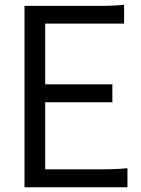

<svg xmlns="http://www.w3.org/2000/svg" viewBox="-20 -795 600 815"><path d="M521 0H84V-770H401.9Q430.7 -770 457 -771.2Q483.4 -772.5 495.1 -773.4L506.8 -774.9V-694.8H171.9V-437H457V-360.8H171.9V-76.2H416Q444.8 -76.2 471.2 -77.4Q497.6 -78.6 509.3 -80.1L521 -81.1Z"/></svg>

Font: Junction Regular
Style: Regular
Weight: 500
Designer: Caroline Hadilaksono
Foundry: Caroline Hadilaksono
Version: Version 1.056